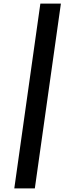

<svg xmlns="http://www.w3.org/2000/svg" viewBox="-20 -865 404 1075"><path d="M60 190H175L321 -845H206Z"/></svg>

Font: Mluvka SemiBold
Style: Italic
Weight: 600
Italic angle: -8°
Designer: Modified by Jiří Krblich, Original typeface by Gumpita Rahayu
Foundry: Gumpita Rahayu & Jiří Krblich
Version: Version 2.000;Glyphs 3.1.1 (3134)